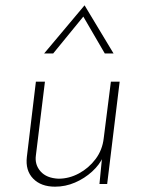

<svg xmlns="http://www.w3.org/2000/svg" viewBox="-20 -692 538 722"><path d="M187 10Q134 10 104.5 -20.5Q75 -51 81 -102L115 -385H149L115 -108Q110 -73 132.5 -47.5Q155 -22 200 -20Q240 -20 277 -40Q314 -60 339.5 -94Q365 -128 370 -172L397 -385H430L383 0H354L365 -112L368 -103Q355 -73 326.5 -47Q298 -21 262 -5.5Q226 10 187 10ZM374 -491 289 -637 301 -639 180 -491H146L298 -672L407 -491Z"/></svg>

Font: Josefin Sans Thin ExtraLight
Style: Italic
Weight: 250
Italic angle: -7°
Version: Version 2.000